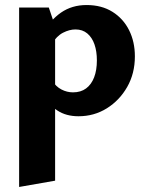

<svg xmlns="http://www.w3.org/2000/svg" viewBox="-20 -454 588 763"><path d="M292 8Q243 8 208.5 -14.5Q174 -37 156 -77L188 -133Q202 -110 224 -98.5Q246 -87 270 -87Q301 -87 322 -102.5Q343 -118 354 -146.5Q365 -175 365 -214Q365 -250 355.5 -277.5Q346 -305 327 -321Q308 -337 280 -337Q256 -337 230.5 -324Q205 -311 185 -278L142 -311Q179 -374 222.5 -404Q266 -434 324 -434Q384 -434 427 -407Q470 -380 493 -334Q516 -288 516 -230Q516 -162 485.5 -108.5Q455 -55 404.5 -23.5Q354 8 292 8ZM56 289V-424H174L199 -350V264Z"/></svg>

Font: Ysabeau ExtraBold
Style: Regular
Weight: 800
Designer: Christian Thalmann (Catharsis Fonts)
Version: Version 2.002